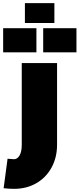

<svg xmlns="http://www.w3.org/2000/svg" viewBox="-73 -905 505 1218"><path d="M-50 289 -25 102Q7 105 16 105Q37 105 51 81.5Q65 58 65 13V-505H289V13Q289 94 254 158Q219 222 157 257.5Q95 293 16 293Q-15 293 -50 289ZM85 -885H272V-759H85ZM-53 -726H158V-573H-53ZM201 -726H412V-573H201Z"/></svg>

Font: Cairo Black
Style: Regular
Weight: 900
Designer: Mohamed Gaber, Accademia di Belle Arti di Urbino and others
Foundry: Kief Type Foundry, Accademia di Belle Arti di Urbino and others
Version: Version 3.011